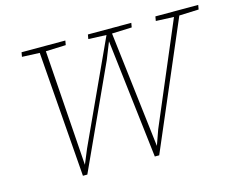

<svg xmlns="http://www.w3.org/2000/svg" viewBox="-96 -820 1202 970"><g transform="rotate(-15 505.5 -334.5)"><path d="M225 7 175 -649 83 -653 87 -676H316L312 -653L207 -649L249 -44L281 -121L524 -649L430 -653L434 -676H661L657 -653L553 -649L625 -42L653 -121L877 -649L783 -653L787 -676H1011L1007 -653L905 -649L624 7H601L528 -615L492 -525L248 7Z"/></g></svg>

Font: Source Serif 4 SmText ExtraLight
Style: Italic
Weight: 200
Italic angle: -12°
Designer: Frank Grießhammer
Foundry: Adobe
Version: Version 4.005;hotconv 1.1.0;makeotfexe 2.6.0